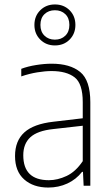

<svg xmlns="http://www.w3.org/2000/svg" viewBox="-20 -834 498 862"><path d="M197 8Q129.5 8 88.5 -28.5Q47.5 -65 47.5 -133.5Q47.5 -201.5 89.2 -239.5Q131 -277.5 219.5 -287.5L351.5 -303V-375.5Q351.5 -458.5 315 -486.8Q278.5 -515 211.5 -515Q183 -515 147.5 -509.2Q112 -503.5 75.5 -491V-525Q104.5 -536 141.8 -542Q179 -548 212 -548Q294.5 -548 340 -510.8Q385.5 -473.5 385.5 -375V0H355.5L352.5 -62.5H348.5Q322 -28.5 282.5 -10.2Q243 8 197 8ZM84.5 -137Q84.5 -25 199.5 -25Q238.5 -25 279 -44Q319.5 -63 351.5 -110.5V-269.5L218.5 -254.5Q148 -247 116.2 -217.8Q84.5 -188.5 84.5 -137ZM226.5 -630Q187 -630 160.8 -656.2Q134.5 -682.5 134.5 -722Q134.5 -762 160.8 -788Q187 -814 226.5 -814Q266.5 -814 292.5 -788Q318.5 -762 318.5 -722Q318.5 -682.5 292.5 -656.2Q266.5 -630 226.5 -630ZM226.5 -656Q255 -656 273.2 -673.8Q291.5 -691.5 291.5 -722Q291.5 -753 273.2 -770.5Q255 -788 226.5 -788Q198 -788 179.8 -770.5Q161.5 -753 161.5 -722Q161.5 -691.5 179.8 -673.8Q198 -656 226.5 -656Z"/></svg>

Font: Encode Sans SmCnd Th
Style: Regular
Weight: 100
Width: 4
Designer: Multiple Designers
Foundry: Impallari Type
Version: Version 3.002; ttfautohint (v1.8.3) -l 8 -r 50 -G 200 -x 14 